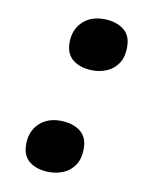

<svg xmlns="http://www.w3.org/2000/svg" viewBox="-68 -596 546 658"><g transform="rotate(10 205.5 -266.5)"><path d="M234 -361Q192 -361 165.5 -381Q139 -401 139 -441Q139 -486 167 -513.5Q195 -541 241 -541Q282 -541 309 -521.5Q336 -502 336 -461Q336 -424 320.5 -402Q305 -380 282 -370.5Q259 -361 234 -361ZM148 8Q106 8 79.5 -11.5Q53 -31 53 -72Q53 -117 81 -144.5Q109 -172 155 -172Q196 -172 223 -152.5Q250 -133 250 -92Q250 -55 234.5 -33Q219 -11 196 -1.5Q173 8 148 8Z"/></g></svg>

Font: Noto Serif Tamil Black
Style: Italic
Weight: 900
Italic angle: -12°
Designer: Indian Type Foundry, Tom Grace, and the Monotype Design Team
Foundry: Monotype Imaging Inc.
Version: Version 2.003; ttfautohint (v1.8.4.7-5d5b)